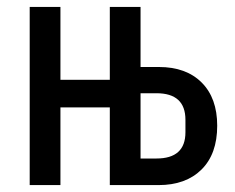

<svg xmlns="http://www.w3.org/2000/svg" viewBox="-20 -536 680 556"><path d="M66 -516H155V-305H298V-516H387V-342H440Q519 -342 564 -297Q609 -252 609 -172Q609 -90 563.5 -45Q518 0 439 0H298V-225H155V0H66ZM433 -77Q517 -77 517 -153V-189Q517 -266 433 -266H387V-77Z"/></svg>

Font: Writer Medium
Style: Regular
Weight: 500
Monospace: yes
Designer: Mike Abbink, Paul van der Laan, Pieter van Rosmalen
Foundry: Bold Monday
Version: Version 2.001 2020